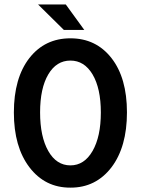

<svg xmlns="http://www.w3.org/2000/svg" viewBox="-20 -840 640 872"><path d="M270 -704.1 152.8 -819.8H278.8L362.8 -704.1ZM299.8 -88.9Q362.8 -88.9 400.4 -154.3Q438 -219.7 438 -329.1Q438 -438.5 400.4 -502Q362.8 -564.9 299.8 -564.9Q236.3 -564.9 199.2 -502Q162.1 -439 162.1 -329.6Q162.1 -219.7 199.2 -154.3Q236.3 -88.9 299.8 -88.9ZM299.8 12.2Q184.6 12.7 113.8 -80.1Q43 -172.9 43 -329.1Q43 -485.4 113.3 -576.2Q183.6 -666 299.8 -666Q416 -666 486.3 -576.2Q556.6 -486.3 556.6 -329.6Q556.6 -172.9 486.3 -80.1Q415 12.7 299.8 12.2Z"/></svg>

Font: SourceCodePro-Semibold
Style: Regular
Weight: 600
Monospace: yes
Designer: Paul D. Hunt
Foundry: Adobe Systems Incorporated
Version: Version 1.009;PS 1.000;hotconv 1.0.70;makeotf.lib2.5.5900